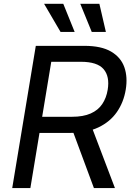

<svg xmlns="http://www.w3.org/2000/svg" viewBox="-20 -962 684 982"><path d="M42.5 0 163.1 -727.5H412.1Q498 -727.5 548.1 -698.2Q598.1 -668.9 616 -618.2Q633.8 -567.4 623 -502.9Q612.3 -438.5 577.6 -388.7Q543 -338.9 483.4 -310.5Q423.8 -282.2 338.9 -282.2H141.1L154.8 -364.7H347.7Q405.8 -364.7 443.8 -381.6Q481.9 -398.4 502.9 -429.7Q523.9 -460.9 530.8 -502.9Q542 -570.8 509.8 -608.4Q477.5 -646 393.6 -646H242.2L135.3 0ZM460.4 0 338.9 -327.6H443.4L567.9 0ZM449.2 -798.8 390.6 -942.4H488.3L521.5 -798.8ZM289.6 -798.8 205.6 -942.4H303.7L361.8 -798.8Z"/></svg>

Font: Adwaita Sans
Style: Italic
Weight: 400
Italic angle: -9.39999°
Designer: Rasmus Andersson
Foundry: rsms
Version: Version 4.001;git-9221beed3